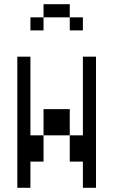

<svg xmlns="http://www.w3.org/2000/svg" viewBox="-20 -895 540 915"><path d="M375 -750V-812.5H312.5V-750ZM62.5 -625Q62.5 -625 62.5 0H125Q125 0 125 -125H187.5Q187.5 -125 187.5 -250H125Q125 -250 125 -625ZM375 -125Q375 -125 375 0H437.5Q437.5 0 437.5 -625H375Q375 -625 375 -250H312.5Q312.5 -250 312.5 -125ZM187.5 -250H312.5Q312.5 -250 312.5 -375H187.5Q187.5 -375 187.5 -250ZM187.5 -812.5H125V-750H187.5ZM187.5 -812.5H312.5V-875H187.5Z"/></svg>

Font: Unifont
Style: Regular
Weight: 500
Version: Version 13.0.05